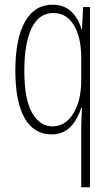

<svg xmlns="http://www.w3.org/2000/svg" viewBox="-20 -610 470 813"><path d="M324 -71Q324 -84 325 -107Q326 -130 327 -154H324Q308 -103 277.5 -72Q247 -41 198 -41Q124 -41 84.5 -109.5Q45 -178 45 -311Q45 -445 85.5 -517.5Q126 -590 202 -590Q252 -590 282.5 -560.5Q313 -531 325 -486H327L332 -580H361V183H324ZM202 -75Q257 -75 290.5 -129.5Q324 -184 324 -271V-363Q324 -453 292.5 -504Q261 -555 206 -555Q145 -555 114 -491Q83 -427 83 -311Q83 -189 116 -132Q149 -75 202 -75Z"/></svg>

Font: Noto Sans Tamil UI ExtraCondensed ExtraLight
Style: Regular
Weight: 200
Width: 2
Designer: Jelle Bosma - Monotype Design Team
Foundry: Monotype Imaging Inc.
Version: Version 2.004; ttfautohint (v1.8.4.7-5d5b)